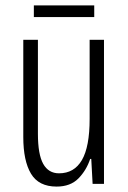

<svg xmlns="http://www.w3.org/2000/svg" viewBox="-20 -679 472 709"><path d="M364 -532V0H322L317 -92H313Q299 -50 269.5 -20Q240 10 189 10Q123 10 94.5 -37.5Q66 -85 66 -173V-532H120V-185Q120 -109 139.5 -74Q159 -39 198 -39Q254 -39 282.5 -88Q311 -137 311 -240V-532ZM328 -659V-616H105V-659Z"/></svg>

Font: Noto Sans ExtraCondensed Light
Style: Regular
Weight: 300
Width: 2
Designer: Monotype Design Team
Foundry: Monotype Imaging Inc.
Version: Version 2.013; ttfautohint (v1.8.4.7-5d5b)